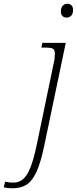

<svg xmlns="http://www.w3.org/2000/svg" viewBox="-157 -765 410 1025"><path d="M199 -671Q186 -671 177 -679Q168 -687 168 -704Q168 -723 177.5 -734Q187 -745 202 -745Q215 -745 224 -737Q233 -729 233 -712Q233 -690 222.5 -680.5Q212 -671 199 -671ZM-88 240Q-104 240 -116.5 238.5Q-129 237 -137 235L-130 205Q-110 210 -86 210Q-56 210 -34 191.5Q-12 173 5.5 129Q23 85 39 9L130 -429Q133 -440 134.5 -453.5Q136 -467 136 -476Q136 -499 125.5 -505Q115 -511 83 -511H64L69 -536H194L80 9Q61 102 38 152Q15 202 -15.5 221Q-46 240 -88 240Z"/></svg>

Font: Noto Serif SemiCondensed ExtraLight
Style: Italic
Weight: 200
Width: 4
Italic angle: -12°
Designer: Monotype Design Team
Foundry: Monotype Imaging Inc.
Version: Version 2.013